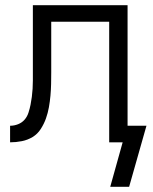

<svg xmlns="http://www.w3.org/2000/svg" viewBox="-20 -550 590 742"><path d="M479 172H406L454 0H402V-466H178V-270Q178 -248 177.5 -225.5Q177 -203 175 -180.5Q173 -158 169 -135.5Q165 -113 157.5 -92Q150 -71 137.5 -51.5Q125 -32 106 -20.5Q87 -9 64.5 -4.5Q42 0 19 0V-64Q35 -64 50 -70Q65 -76 75 -87.5Q85 -99 90 -114.5Q95 -130 98 -145Q101 -160 103 -175.5Q105 -191 106 -207Q107 -223 107 -238.5Q107 -254 107 -270V-530H473V-64H546Z"/></svg>

Font: Lode Term
Style: Regular
Weight: 400
Monospace: yes
Designer: Belleve Invis
Foundry: Belleve Invis
Version: Version 29.2.0